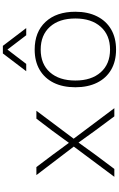

<svg xmlns="http://www.w3.org/2000/svg" viewBox="235 -1053 830 1340"><g transform="rotate(-90 650.0 -383.0)"><path d="M352 -284 565 0H508L407 -136L325 -250L242 -135L141 0H86L297 -283L98 -544H154L240 -430L323 -317L406 -431L492 -544H547Z M974 12Q892 12 833 -22.5Q774 -57 742.5 -121Q711 -185 711 -272Q711 -360 742.5 -423.5Q774 -487 833 -521.5Q892 -556 974 -556Q1097 -556 1167.5 -480Q1238 -404 1238 -272Q1238 -185 1206 -121Q1174 -57 1115 -22.5Q1056 12 974 12ZM974 -30Q1075 -30 1133 -95Q1191 -160 1191 -272Q1191 -385 1133 -449.5Q1075 -514 974 -514Q873 -514 815.5 -449.5Q758 -385 758 -272Q758 -160 815.5 -95Q873 -30 974 -30ZM823 -615 947 -778H1000L1124 -615H1074L974 -746L874 -615Z"/></g></svg>

Font: Azeret Mono Thin Thin
Style: Regular
Weight: 250
Version: Version 1.002